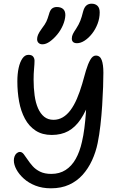

<svg xmlns="http://www.w3.org/2000/svg" viewBox="-20 -1012 653 1040"><path d="M256 8Q209 8 172 -6.5Q135 -21 109 -44.5Q83 -68 69 -94Q55 -120 55 -143Q55 -155 59 -165.5Q63 -176 71 -182.5Q79 -189 88 -189Q99 -189 108.5 -177Q118 -165 129.5 -147.5Q141 -130 157 -112Q173 -94 197.5 -82Q222 -70 258 -70Q302 -70 335 -91Q368 -112 390 -151Q412 -190 424 -244Q432 -278 437 -317.5Q442 -357 445 -397.5Q448 -438 449.5 -475Q451 -512 452 -542Q453 -572 454 -591L469 -475Q446 -409 417 -366Q388 -323 350 -302Q312 -281 260 -281Q209 -281 173 -304.5Q137 -328 115 -369Q93 -410 83.5 -462Q74 -514 74 -571Q74 -612 81 -644Q88 -676 101.5 -695.5Q115 -715 134 -715Q152 -715 159.5 -705.5Q167 -696 167 -683Q167 -666 164.5 -639.5Q162 -613 162 -581Q162 -535 167.5 -495Q173 -455 186 -425.5Q199 -396 219.5 -379.5Q240 -363 270 -363Q297 -363 320 -376.5Q343 -390 362 -415.5Q381 -441 396.5 -477Q412 -513 425 -557Q435 -594 445.5 -629.5Q456 -665 469 -688Q482 -711 499 -711Q522 -711 531 -686.5Q540 -662 540 -618Q540 -588 538.5 -542Q537 -496 533.5 -441.5Q530 -387 524 -334Q518 -281 509 -237Q499 -188 478.5 -143.5Q458 -99 427.5 -65Q397 -31 354.5 -11.5Q312 8 256 8ZM397 -778Q383 -778 376 -784.5Q369 -791 369 -803Q369 -816 375 -828Q381 -840 392 -856Q407 -879 415 -899.5Q423 -920 430 -949Q436 -972 447.5 -982Q459 -992 476 -992Q496 -992 508 -980.5Q520 -969 520 -945Q520 -913 508.5 -883Q497 -853 478.5 -829.5Q460 -806 438.5 -792Q417 -778 397 -778ZM210 -772Q197 -772 189 -779.5Q181 -787 181 -800Q181 -811 186 -823.5Q191 -836 207 -858Q224 -880 231 -895Q238 -910 245 -934Q251 -957 261.5 -965.5Q272 -974 288 -974Q309 -974 321.5 -963.5Q334 -953 334 -930Q333 -904 321 -876Q309 -848 290 -825Q271 -802 250 -787Q229 -772 210 -772Z"/></svg>

Font: Shantell Sans
Style: Regular
Weight: 400
Designer: Stephen Nixon, Anya Danilova, Shantell Martin
Foundry: Arrow Type
Version: Version 1.008;[ac192a2d6]